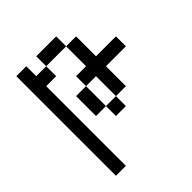

<svg xmlns="http://www.w3.org/2000/svg" viewBox="-176 -614 852 852"><g transform="rotate(-45 250.0 -187.5)"><path d="M500 -250V-312.5H375Q375 -312.5 375 -437.5H312.5Q312.5 -437.5 312.5 -312.5H250V-250H187.5Q187.5 -250 187.5 -125H250V-62.5H312.5V-125H250Q250 -125 250 -250H312.5Q312.5 -250 312.5 -125H375Q375 -125 375 -250ZM62.5 -500Q62.5 -500 62.5 125H125Q125 125 125 -375H187.5V-437.5H125V-500ZM187.5 -437.5H312.5V-500H187.5Z"/></g></svg>

Font: Unifont
Style: Regular
Weight: 500
Version: Version 15.1.04